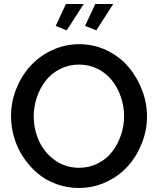

<svg xmlns="http://www.w3.org/2000/svg" viewBox="-20 -936 792 961"><path d="M314 -784.2 258.8 -806.2 310.1 -916H398.9ZM461.9 -784.2 405.8 -806.2 457 -916H546.9ZM35.2 -355Q35.2 -425.3 61.3 -491Q87.4 -556.6 132.3 -606Q177.2 -655.3 241.2 -685.1Q305.2 -714.8 377 -714.8Q450.7 -714.8 515.1 -683.6Q579.6 -652.3 622.8 -601.3Q666 -550.3 690.9 -485.6Q715.8 -420.9 715.8 -354Q715.8 -283.7 689.7 -218.3Q663.6 -152.8 619.1 -103.5Q574.7 -54.2 510.7 -24.7Q446.8 4.9 375 4.9Q315.4 4.9 261.7 -14.9Q208 -34.7 167.2 -69.3Q126.5 -104 96.4 -149.4Q66.4 -194.8 50.8 -247.8Q35.2 -300.8 35.2 -355ZM376 -96.2Q427.7 -96.2 471.2 -118.7Q514.6 -141.1 542.5 -178Q570.3 -214.8 585.7 -260.7Q601.1 -306.6 601.1 -355Q601.1 -405.3 584.7 -451.9Q568.4 -498.5 539.8 -534.4Q511.2 -570.3 468.5 -591.6Q425.8 -612.8 376 -612.8Q324.2 -612.8 280.5 -590.6Q236.8 -568.4 208.5 -531.7Q180.2 -495.1 164.6 -449.2Q148.9 -403.3 148.9 -355Q148.9 -287.6 176 -229Q203.1 -170.4 255.9 -133.3Q308.6 -96.2 376 -96.2Z"/></svg>

Font: Rawline SemiBold
Style: Regular
Weight: 600
Designer: Matt McInerney, Pablo Impallari, Rodrigo Fuenzalida
Foundry: Matt McInerney, Pablo Impallari, Rodrigo Fuenzalida
Version: Version 4.020;PS 004.020;hotconv 1.0.88;makeotf.lib2.5.64775